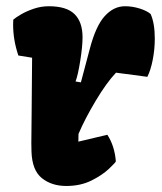

<svg xmlns="http://www.w3.org/2000/svg" viewBox="-20 -599 529 628"><path d="M83.5 -233.9Q85 -395 85 -410.2L40 -417.5Q30.8 -445.3 26.9 -469.7Q22.9 -494.1 22.9 -519Q22.9 -529.3 23.4 -534.7Q31.7 -542 49.3 -552.2Q66.9 -562.5 90.8 -570.6Q114.7 -578.6 139.6 -578.6Q197.8 -578.6 223.9 -552.7Q250 -526.9 250 -477.1Q250 -446.8 242.4 -399.7Q234.9 -352.5 227.1 -332.5L244.6 -329.6L273.9 -439.9Q293.5 -514.6 322.8 -546.6Q352.1 -578.6 388.7 -578.6Q412.6 -578.6 436.3 -571.3Q460 -564 472.7 -553.2Q486.3 -522.9 486.3 -472.7Q486.3 -437.5 479.5 -403.1Q472.7 -368.7 461.9 -347.7L359.4 -361.3Q328.1 -328.1 293 -269.3Q257.8 -210.4 236.8 -161.1L236.3 -135.7L331.1 -158.2Q355 -121.6 358.9 -71.3Q358.9 -68.4 336.9 -47.4Q314.9 -26.4 279.1 -8.5Q243.2 9.3 196.8 9.3Q148.9 9.3 116.9 -16.4Q85 -42 83 -103Q82.5 -110.4 82.5 -130.9Q82.5 -151.9 83.5 -233.9Z"/></svg>

Font: Kavoon
Style: Regular
Weight: 400
Designer: Viktoriya Grabowska
Foundry: Viktoriya Grabowska
Version: Version 1.004; ttfautohint (v1.4.1)